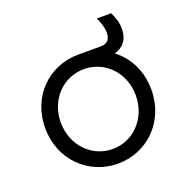

<svg xmlns="http://www.w3.org/2000/svg" viewBox="-124 -798 904 926"><g transform="rotate(-20 327.5 -334.5)"><path d="M328 12C477 12 600 -104 600 -269C600 -364 560 -443 494 -493C538 -505 567 -538 567 -594C567 -627 556 -654 544 -681H470C482 -654 492 -629 492 -601C492 -558 467 -548 441 -548H328C172 -548 55 -429 55 -269C55 -107 176 12 328 12ZM135 -269C135 -385 220 -473 328 -473C435 -473 520 -385 520 -269C520 -152 435 -63 328 -63C220 -63 135 -152 135 -269Z"/></g></svg>

Font: Mluvka
Style: Regular
Weight: 400
Designer: Modified by Jiří Krblich, Original typeface by Gumpita Rahayu
Foundry: Gumpita Rahayu & Jiří Krblich
Version: Version 2.000;Glyphs 3.1.1 (3134)